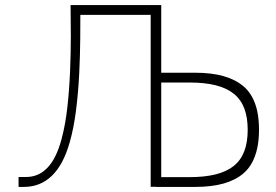

<svg xmlns="http://www.w3.org/2000/svg" viewBox="-20 -735 1086 755"><path d="M603 -38.5H725.5Q785.5 -38.5 828.8 -49.5Q872 -60.5 899.8 -83Q927.5 -105.5 940.8 -140.8Q954 -176 954 -224.5Q954 -273 940.8 -308.2Q927.5 -343.5 899.8 -366Q872 -388.5 828.8 -399.5Q785.5 -410.5 725.5 -410.5H603L596.5 -449H747.5Q811.5 -449 858.5 -435.8Q905.5 -422.5 937 -396Q957.5 -379 971.2 -354Q985 -329 991.8 -296.8Q998.5 -264.5 998.5 -224.5Q998.5 -184.5 991.5 -152.2Q984.5 -120 971 -95.2Q957.5 -70.5 937 -53Q906 -26.5 858.8 -13.2Q811.5 0 747.5 0H593.5ZM257.5 -715H614V-0.5H572.5V-696.5L592.5 -676.5H276L296 -685Q296 -643.5 295.5 -580.8Q295 -518 291.5 -446Q288 -374 279.2 -303.2Q270.5 -232.5 254 -175Q241.5 -131 224 -98.2Q206.5 -65.5 184 -43.8Q161.5 -22 134 -11Q106.5 0 74 0H53V-39H82.5Q106 -39 126.8 -47.5Q147.5 -56 165.2 -74Q183 -92 197.2 -120.2Q211.5 -148.5 222 -188Q237 -243.5 244.8 -312.5Q252.5 -381.5 255.5 -454.2Q258.5 -527 258.5 -594.8Q258.5 -662.5 257.5 -715Z"/></svg>

Font: Russolo 10pt ExtraLight
Style: Regular
Weight: 200
Designer: Micah Stupak-Hahn
Version: Version 1.000